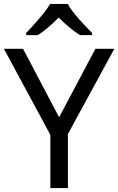

<svg xmlns="http://www.w3.org/2000/svg" viewBox="-20 -964 606 984"><path d="M327 -944H237C211 -899 151 -834 114 -795V-784H174C209 -806 245 -838 281 -874C317 -838 355 -805 390 -784H452V-795C414 -833 351 -899 327 -944ZM283 -363 98 -714H0L238 -273V0H328V-277L566 -714H469Z"/></svg>

Font: Noto Sans Bhaiksuki
Style: Regular
Weight: 400
Designer: Monotype Design Team
Foundry: Monotype Imaging Inc.
Version: Version 2.002